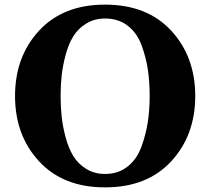

<svg xmlns="http://www.w3.org/2000/svg" viewBox="-20 -800 909 830"><path d="M434 -780Q616 -780 720 -667.5Q824 -555 824 -385Q824 -215 720 -102.5Q616 10 434 10Q253 10 149 -102.5Q45 -215 45 -385Q45 -555 149 -667.5Q253 -780 434 -780ZM434 -48Q491 -48 531.5 -80Q572 -112 591.5 -166Q611 -220 619 -272.5Q627 -325 627 -385Q627 -445 619.5 -497Q612 -549 592.5 -603Q573 -657 532.5 -688.5Q492 -720 434 -720Q388 -720 352.5 -698Q317 -676 296.5 -642.5Q276 -609 263.5 -562Q251 -515 246.5 -473Q242 -431 242 -385Q242 -339 246.5 -296.5Q251 -254 263.5 -207Q276 -160 296.5 -126Q317 -92 352.5 -70Q388 -48 434 -48Z"/></svg>

Font: Libre Caslon Text
Style: Bold
Weight: 700
Designer: Pablo Impallari, Rodrigo Fuenzalida
Foundry: Pablo Impallari, Rodrigo Fuenzalida
Version: Version 1.002